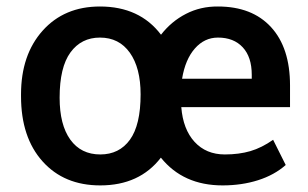

<svg xmlns="http://www.w3.org/2000/svg" viewBox="-20 -558 943 588"><path d="M44.4 -269V-263.2Q44.4 -137.2 110.4 -63.7Q176.3 9.8 287.1 9.8Q407.2 9.8 472.7 -75.2Q541 9.8 661.6 9.8Q720.2 9.8 770.3 -6.1Q820.3 -22 855 -52.7L816.4 -129.9Q781.7 -105.5 746.8 -95.2Q711.9 -85 668.5 -85Q611.3 -85 575.9 -123.5Q540.5 -162.1 535.2 -230H868.2V-296.4Q868.2 -411.6 810.1 -474.9Q752 -538.1 647.5 -538.1Q594.2 -538.6 549.6 -515.6Q504.9 -492.7 473.1 -451.7Q407.7 -538.1 286.1 -538.1Q176.8 -538.1 110.6 -464.1Q44.4 -390.1 44.4 -269ZM162.6 -258.8Q162.6 -352.1 195.8 -397.5Q229 -442.9 286.1 -442.9Q344.7 -442.9 377.7 -396.5Q410.6 -350.1 410.6 -269Q410.6 -175.3 377.9 -130.1Q345.2 -85 287.1 -85Q228 -85 195.3 -130.4Q162.6 -175.8 162.6 -258.8ZM647.5 -442.9Q695.8 -442.9 723.4 -413.1Q751 -383.3 751 -329.1V-316.9H537.6Q547.4 -376 576.7 -409.4Q606 -442.9 647.5 -442.9Z"/></svg>

Font: FAU Chimera Medium
Style: Regular
Weight: 500
Version: Version 1.002;hotconv 1.0.117;makeotfexe 2.5.65602